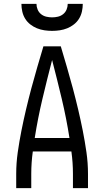

<svg xmlns="http://www.w3.org/2000/svg" viewBox="-20 -975 540 995"><path d="M64 0V-74Q64 -130 72 -186Q80 -242 91 -297.5Q102 -353 115 -408Q128 -463 142.5 -517.5Q157 -572 173 -626.5Q189 -681 205 -735H295Q311 -681 327 -626.5Q343 -572 357.5 -517.5Q372 -463 385 -408Q398 -353 409 -297.5Q420 -242 428 -186Q436 -130 436 -74V0H358V-74Q358 -103 356 -132Q354 -161 350 -190H150Q146 -161 144 -132Q142 -103 142 -74V0ZM340 -260Q324 -362 300 -463Q276 -564 250 -664Q224 -564 200 -463Q176 -362 160 -260ZM250 -815Q230 -815 210 -818Q190 -821 171.5 -828.5Q153 -836 137 -848.5Q121 -861 110.5 -878Q100 -895 95.5 -915Q91 -935 91 -955H169Q169 -940 175 -925.5Q181 -911 193 -901.5Q205 -892 220 -888.5Q235 -885 250 -885Q265 -885 280 -888.5Q295 -892 307 -901.5Q319 -911 325 -925.5Q331 -940 331 -955H409Q409 -935 404.5 -915Q400 -895 389.5 -878Q379 -861 363 -848.5Q347 -836 328.5 -828.5Q310 -821 290 -818Q270 -815 250 -815Z"/></svg>

Font: Zed Mono
Style: Regular
Weight: 400
Monospace: yes
Designer: Belleve Invis
Foundry: Belleve Invis
Version: Version 1.0.0; ttfautohint (v1.8.4)